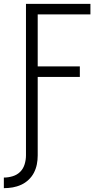

<svg xmlns="http://www.w3.org/2000/svg" viewBox="-36 -755 556 998"><path d="M-16 223V168Q7 168 30 161Q53 154 69 138Q85 122 92 99Q99 76 99 53V-735H434V-680H160V-410H379V-355H160V53Q160 77 155.5 99.5Q151 122 140.5 142.5Q130 163 112.5 179.5Q95 196 74 205.5Q53 215 30.5 219Q8 223 -16 223Z"/></svg>

Font: Iosevka Fixed SS04 Light
Style: Regular
Weight: 300
Monospace: yes
Designer: Belleve Invis
Foundry: Belleve Invis
Version: Version 32.5.0